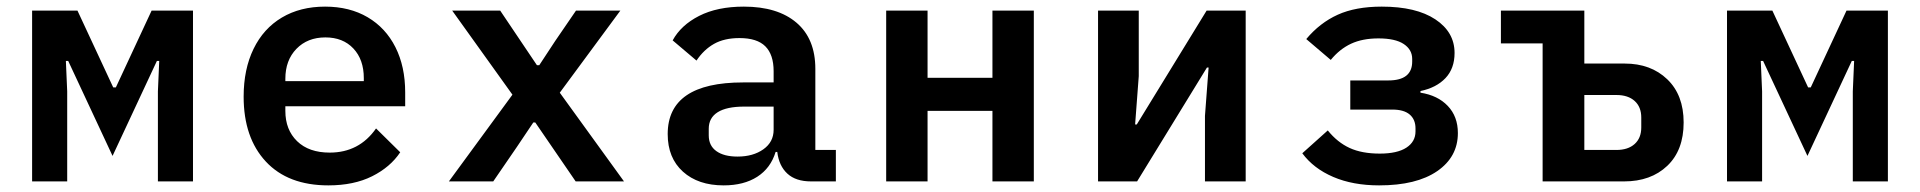

<svg xmlns="http://www.w3.org/2000/svg" viewBox="-20 -548 5800 580"><path d="M77 -516H214L322 -284H330L438 -516H563V0H457V-272L461 -364H454L320 -77L186 -364H179L183 -272V0H77Z M716 -256Q716 -339 746 -400.5Q776 -462 831.5 -495Q887 -528 962 -528Q1036 -528 1090.5 -496Q1145 -464 1174.5 -405.5Q1204 -347 1204 -269V-227H842V-213Q842 -156 877.5 -121.5Q913 -87 976 -87Q1065 -87 1116 -160L1189 -88Q1159 -43 1104 -15.5Q1049 12 972 12Q850 12 783 -60Q716 -132 716 -256ZM1079 -303V-312Q1079 -368 1047.5 -401.5Q1016 -435 963 -435Q909 -435 875.5 -400.5Q842 -366 842 -310V-303Z M1336 0 1528 -262 1346 -516H1491L1602 -351H1609L1657 -424L1720 -516H1854L1671 -268L1865 0H1719L1597 -178H1591L1542 -105L1470 0Z M2328 -89H2323Q2308 -40 2267.5 -14Q2227 12 2166 12Q2089 12 2043 -29.5Q1997 -71 1997 -143Q1997 -299 2225 -299H2317V-333Q2317 -383 2292 -408Q2267 -433 2214 -433Q2168 -433 2137 -415.5Q2106 -398 2084 -365L2012 -426Q2037 -472 2092 -500Q2147 -528 2227 -528Q2329 -528 2386 -479.5Q2443 -431 2443 -340V-95H2505V0H2430Q2384 0 2358.5 -23.5Q2333 -47 2328 -89ZM2208 -75Q2255 -75 2286 -97Q2317 -119 2317 -156V-226H2228Q2175 -226 2148 -209Q2121 -192 2121 -159V-139Q2121 -108 2144 -91.5Q2167 -75 2208 -75Z M2657 -516H2782V-313H2978V-516H3103V0H2978V-213H2782V0H2657Z M3297 -516H3420V-318L3409 -172H3414L3625 -516H3743V0H3620V-198L3631 -344H3626L3415 0H3297Z M3914 -85 3991 -154Q4020 -118 4057 -101Q4094 -84 4148 -84Q4201 -84 4228.5 -102Q4256 -120 4256 -151V-160Q4256 -187 4238.5 -202Q4221 -217 4186 -217H4059V-305H4174Q4246 -305 4246 -362V-370Q4246 -398 4220.5 -415Q4195 -432 4144 -432Q4096 -432 4061.5 -416Q4027 -400 4000 -367L3926 -430Q3967 -479 4021 -503.5Q4075 -528 4154 -528Q4258 -528 4316 -489.5Q4374 -451 4374 -388Q4374 -341 4346.5 -312Q4319 -283 4271 -273V-268Q4323 -260 4353.5 -228Q4384 -196 4384 -146Q4384 -74 4321.5 -31Q4259 12 4146 12Q4067 12 4007.5 -13.5Q3948 -39 3914 -85Z M4640 -417H4514V-516H4766V-356H4888Q4967 -356 5016.5 -308.5Q5066 -261 5066 -178Q5066 -94 5016.5 -47Q4967 0 4886 0H4640ZM4863 -95Q4898 -95 4918 -113Q4938 -131 4938 -163V-193Q4938 -225 4918 -243Q4898 -261 4863 -261H4766V-95Z M5197 -516H5334L5442 -284H5450L5558 -516H5683V0H5577V-272L5581 -364H5574L5440 -77L5306 -364H5299L5303 -272V0H5197Z"/></svg>

Font: Writer SemiBold
Style: Regular
Weight: 600
Monospace: yes
Designer: Mike Abbink, Paul van der Laan, Pieter van Rosmalen
Foundry: Bold Monday
Version: Version 2.001 2020